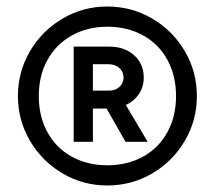

<svg xmlns="http://www.w3.org/2000/svg" viewBox="-20 -732 659 589"><path d="M35 -437Q35 -512 72 -575Q109 -638 172 -675Q235 -712 309 -712Q384 -712 447 -675Q510 -638 547 -575Q584 -512 584 -437Q584 -363 547 -300Q510 -237 447 -200Q384 -163 309 -163Q235 -163 172 -200Q109 -237 72 -300Q35 -363 35 -437ZM309 -225Q371 -225 419 -251.5Q467 -278 493.5 -326.5Q520 -375 520 -437Q520 -500 493.5 -548.5Q467 -597 419 -623.5Q371 -650 309 -650Q248 -650 200 -623Q152 -596 125.5 -548Q99 -500 99 -437Q99 -375 125.5 -326.5Q152 -278 200 -251.5Q248 -225 309 -225ZM206 -589H315Q362 -589 391.5 -562.5Q421 -536 421 -494Q421 -466 406 -443.5Q391 -421 366 -410L433 -297H365L307 -399H265V-297H206ZM316 -454Q334 -454 346.5 -465.5Q359 -477 359 -494Q359 -512 346 -523.5Q333 -535 313 -535H265V-454Z"/></svg>

Font: Oak Sans SemiBold
Style: Regular
Weight: 600
Designer: Erik Kennedy, Walven
Foundry: Erik Kennedy, Walven
Version: Version 1.000